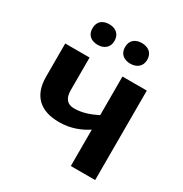

<svg xmlns="http://www.w3.org/2000/svg" viewBox="-173 -879 963 1011"><g transform="rotate(30 308.5 -374.0)"><path d="M135 -685C135 -643 164 -623 202 -623C238 -623 269 -643 269 -685C269 -729 238 -748 202 -748C164 -748 135 -729 135 -685ZM333 -685C333 -643 363 -623 400 -623C437 -623 468 -643 468 -685C468 -729 437 -748 400 -748C363 -748 333 -729 333 -685ZM199 -544H51V-342C51 -227 115 -169 229 -169C300 -169 356 -193 399 -221V0H547V-544H399V-309C353 -286 309 -271 261 -271C221 -271 199 -296 199 -345Z"/></g></svg>

Font: Noto Sans Display
Style: Bold
Weight: 700
Designer: Monotype Design Team
Foundry: Monotype Imaging Inc.
Version: Version 1.900